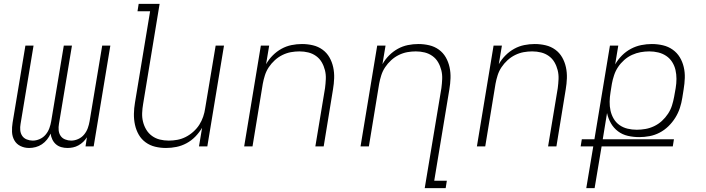

<svg xmlns="http://www.w3.org/2000/svg" viewBox="-20 -755 3640 990"><path d="M130 8Q106 8 85.5 -2Q65 -12 54 -31.5Q43 -51 42 -75Q41 -99 45 -123L111 -520H153L86 -116Q83 -100 84.5 -83.5Q86 -67 94.5 -54.5Q103 -42 118 -36Q133 -30 149 -30Q167 -30 185 -38Q203 -46 215.5 -61Q228 -76 234.5 -94Q241 -112 244 -130L309 -520H351L284 -116Q281 -100 282.5 -83.5Q284 -67 292.5 -54.5Q301 -42 316 -36Q331 -30 347 -30Q365 -30 383 -38Q401 -46 413.5 -61Q426 -76 432.5 -94Q439 -112 442 -130L507 -520H549L463 0H421L428 -47Q420 -34 409 -23.5Q398 -13 384.5 -5.5Q371 2 356.5 5Q342 8 328 8Q311 8 295.5 3.5Q280 -1 268.5 -11Q257 -21 250 -35.5Q243 -50 241 -66Q234 -50 222.5 -35.5Q211 -21 196 -11Q181 -1 164 3.5Q147 8 130 8Z M836 8Q807 8 780 1.5Q753 -5 731 -21Q709 -37 695.5 -60.5Q682 -84 676 -111.5Q670 -139 670.5 -168Q671 -197 676 -226L754 -697H689L695 -735H803L718 -219Q714 -196 713 -172.5Q712 -149 717.5 -127Q723 -105 734.5 -86Q746 -67 764 -54Q782 -41 804 -35.5Q826 -30 850 -30Q872 -30 894 -34Q916 -38 937 -48.5Q958 -59 976.5 -75.5Q995 -92 1007.5 -111.5Q1020 -131 1027.5 -153Q1035 -175 1038 -197L1092 -520H1135L1049 0H1006L1022 -96Q1007 -71 987 -50.5Q967 -30 942 -16.5Q917 -3 890 2.5Q863 8 836 8Z M1239 0 1325 -520H1368L1352 -424Q1366 -449 1386.5 -469.5Q1407 -490 1431.5 -503.5Q1456 -517 1483 -522.5Q1510 -528 1537 -528Q1566 -528 1593.5 -521.5Q1621 -515 1643 -499Q1665 -483 1678.5 -459.5Q1692 -436 1698 -408.5Q1704 -381 1703 -352Q1702 -323 1697 -294L1649 0H1606L1656 -301Q1659 -324 1660 -347.5Q1661 -371 1655.5 -393Q1650 -415 1639 -434Q1628 -453 1610 -466Q1592 -479 1570 -484.5Q1548 -490 1524 -490Q1502 -490 1480 -486Q1458 -482 1436.5 -471.5Q1415 -461 1397 -444.5Q1379 -428 1366 -408.5Q1353 -389 1346 -367Q1339 -345 1335 -323L1282 0Z M2170 215 2256 -301Q2259 -324 2260 -347.5Q2261 -371 2255.5 -393Q2250 -415 2239 -434Q2228 -453 2210 -466Q2192 -479 2170 -484.5Q2148 -490 2124 -490Q2102 -490 2080 -486Q2058 -482 2036.5 -471.5Q2015 -461 1997 -444.5Q1979 -428 1966 -408.5Q1953 -389 1946 -367Q1939 -345 1935 -323L1882 0H1839L1925 -520H1968L1952 -424Q1966 -449 1986.5 -469.5Q2007 -490 2031.5 -503.5Q2056 -517 2083 -522.5Q2110 -528 2137 -528Q2166 -528 2193.5 -521.5Q2221 -515 2243 -499Q2265 -483 2278.5 -459.5Q2292 -436 2298 -408.5Q2304 -381 2303 -352Q2302 -323 2297 -294L2219 177H2284L2278 215Z M2439 0 2525 -520H2568L2552 -424Q2566 -449 2586.5 -469.5Q2607 -490 2631.5 -503.5Q2656 -517 2683 -522.5Q2710 -528 2737 -528Q2766 -528 2793.5 -521.5Q2821 -515 2843 -499Q2865 -483 2878.5 -459.5Q2892 -436 2898 -408.5Q2904 -381 2903 -352Q2902 -323 2897 -294L2849 0H2806L2856 -301Q2859 -324 2860 -347.5Q2861 -371 2855.5 -393Q2850 -415 2839 -434Q2828 -453 2810 -466Q2792 -479 2770 -484.5Q2748 -490 2724 -490Q2702 -490 2680 -486Q2658 -482 2636.5 -471.5Q2615 -461 2597 -444.5Q2579 -428 2566 -408.5Q2553 -389 2546 -367Q2539 -345 2535 -323L2482 0Z M3003 215 3039 0H2974L2980 -37H3045L3125 -520H3168L3152 -423Q3166 -448 3187 -469Q3208 -490 3233.5 -503.5Q3259 -517 3286.5 -522.5Q3314 -528 3341 -528Q3370 -528 3398 -521.5Q3426 -515 3448.5 -499Q3471 -483 3485 -460Q3499 -437 3505.5 -409.5Q3512 -382 3511 -353Q3510 -324 3505 -294L3498 -250Q3494 -224 3485.5 -198Q3477 -172 3462 -148Q3447 -124 3426.5 -104Q3406 -84 3381 -71Q3356 -58 3329 -53Q3302 -48 3276 -48Q3246 -48 3217.5 -54.5Q3189 -61 3166.5 -78Q3144 -95 3130 -119.5Q3116 -144 3110 -172L3088 -37H3455L3449 0H3082L3046 215ZM3263 -86Q3285 -86 3308 -90Q3331 -94 3353 -104.5Q3375 -115 3393 -131.5Q3411 -148 3424.5 -168.5Q3438 -189 3445 -211.5Q3452 -234 3456 -256L3464 -301Q3468 -325 3468 -348.5Q3468 -372 3463 -394Q3458 -416 3446 -435Q3434 -454 3415.5 -466.5Q3397 -479 3374.5 -484.5Q3352 -490 3328 -490Q3306 -490 3283.5 -486Q3261 -482 3239 -472Q3217 -462 3198.5 -445.5Q3180 -429 3167 -409.5Q3154 -390 3146.5 -367.5Q3139 -345 3135 -323L3128 -279Q3124 -255 3123.5 -231Q3123 -207 3128 -184.5Q3133 -162 3144.5 -142.5Q3156 -123 3174.5 -110Q3193 -97 3216 -91.5Q3239 -86 3263 -86Z"/></svg>

Font: Iosevka XLt Ex Obl
Style: Regular
Weight: 200
Width: 7
Italic angle: -9°
Monospace: yes
Designer: Belleve Invis
Foundry: Belleve Invis
Version: Version 32.5.0; ttfautohint (v1.8.4)